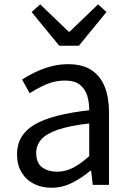

<svg xmlns="http://www.w3.org/2000/svg" viewBox="-20 -853 603 886"><path d="M217.2 13.4Q171.9 13.4 136.1 -4.9Q100.2 -23.2 79.4 -57.9Q58.6 -92.5 58.6 -141.3Q58.6 -230.1 138.5 -277.5Q218.3 -325 391.7 -344.2Q392.1 -379.4 382.8 -410.5Q373.5 -441.7 349.2 -461.5Q324.9 -481.3 280 -481.3Q232.6 -481.3 191.1 -462.8Q149.7 -444.3 117 -422.7L81.9 -486Q107 -502.3 139.8 -518.5Q172.6 -534.7 211.9 -545.7Q251.1 -556.8 294.5 -556.8Q361.2 -556.8 402.8 -529.1Q444.3 -501.4 463.7 -451.5Q483.1 -401.6 483.1 -334V0H408.2L400.5 -64.9H396.7Q358.6 -32.7 313.3 -9.7Q267.9 13.4 217.2 13.4ZM242.8 -60.6Q282 -60.6 317.3 -79Q352.5 -97.4 391.7 -132.4V-283.2Q300.7 -273.1 246.8 -254.3Q193 -235.5 170 -209.1Q147.1 -182.6 147.1 -147.4Q147.1 -100.4 174.9 -80.5Q202.6 -60.6 242.8 -60.6ZM253.2 -642.1 126 -797.4 165.3 -833 297.1 -706.6H301.1L432.7 -833L471.2 -797.4L344 -642.1Z"/></svg>

Font: Noto Sans KR Thin
Style: Regular
Weight: 100
Designer: Ryoko NISHIZUKA 西塚涼子 (kana, bopomofo & ideographs); Paul D. Hunt (Latin, Greek & Cyrillic); Sandoll Communications 산돌커뮤니
Foundry: Adobe
Version: Version 2.004-H2;hotconv 1.0.118;makeotfexe 2.5.65603